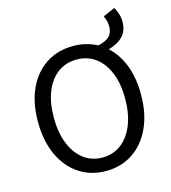

<svg xmlns="http://www.w3.org/2000/svg" viewBox="-119 -902 902 1010"><g transform="rotate(-15 332.0 -396.5)"><path d="M509.5 -601.9 462 -636.3Q505 -644.7 525.7 -664.4Q546.3 -684.1 546.3 -719Q546.3 -733.6 542.4 -749.1Q538.5 -764.6 531.6 -776.8L596.9 -805.4Q607 -789.4 613.5 -768.4Q620.1 -747.5 620.1 -724.6Q620.1 -675.3 591.1 -645.5Q562.1 -615.8 509.5 -601.9ZM334.6 12Q252.2 12 188.9 -29.8Q125.7 -71.5 89.9 -148.5Q54.1 -225.4 54.1 -330.5Q54.1 -435.6 89.9 -511.4Q125.7 -587.2 188.9 -627.7Q252.2 -668.3 334.6 -668.3Q417 -668.3 480.3 -627.7Q543.6 -587.2 579.3 -511.4Q615.1 -435.6 615.1 -330.5Q615.1 -225.4 579.3 -148.5Q543.6 -71.5 480.3 -29.8Q417 12 334.6 12ZM334.6 -61.4Q393.2 -61.4 436.9 -94.7Q480.6 -128 504.7 -188.4Q528.9 -248.8 528.9 -330.5Q528.9 -412.3 504.7 -471.5Q480.6 -530.7 436.9 -562.8Q393.2 -594.9 334.6 -594.9Q276 -594.9 232.4 -562.8Q188.7 -530.7 164.5 -471.5Q140.4 -412.3 140.4 -330.5Q140.4 -248.8 164.5 -188.4Q188.7 -128 232.4 -94.7Q276 -61.4 334.6 -61.4Z"/></g></svg>

Font: Source Sans 3 VF
Style: Regular
Weight: 200
Designer: Paul D. Hunt
Foundry: Adobe
Version: Version 3.046;hotconv 1.0.118;makeotfexe 2.5.65603